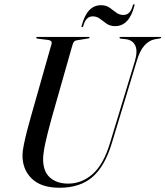

<svg xmlns="http://www.w3.org/2000/svg" viewBox="-20 -874 779 904"><path d="M498 -201 615 -586Q629 -634 617 -659.2Q605 -684.5 575.5 -689L549 -692Q542.5 -693 542.5 -696.5Q542.5 -700 548 -700H734.5Q739 -700 739 -697.5Q739 -694.5 732.5 -693L706.5 -688.5Q681 -683 659.5 -659.2Q638 -635.5 623 -584L507.5 -203Q474.5 -92 415.8 -41Q357 10 260.5 10Q173 10 128.8 -33.8Q84.5 -77.5 86 -146Q86 -161.5 92 -191.5Q98 -221.5 107 -256.8Q116 -292 125 -323L222.5 -666.5Q225 -675 220.8 -679.8Q216.5 -684.5 209 -685.5L157 -692Q150.5 -693 150.5 -696.5Q150.5 -700 155.5 -700H397.5Q402 -700 402 -697.5Q402 -694 395.5 -693L340.5 -684Q333 -683 328.5 -678Q324 -673 320 -658L224.5 -322.5Q204 -248.5 194 -202.8Q184 -157 183 -128.5Q182 -68.5 214.2 -39Q246.5 -9.5 301 -9.5Q365 -9.5 416.2 -54.5Q467.5 -99.5 498 -201ZM522 -751Q498 -751 481.8 -762.5Q465.5 -774 450.8 -785.5Q436 -797 416.5 -797Q384 -797 372.5 -752.5Q371 -746 367 -746Q362.5 -746 364.5 -752.5Q389.5 -849.5 455.5 -849.5Q479.5 -849.5 495.8 -838Q512 -826.5 527 -815Q542 -803.5 561 -803.5Q593.5 -803.5 605 -847.5Q606.5 -854 610.5 -854Q615 -854 613 -847.5Q588.5 -751 522 -751Z"/></svg>

Font: Fraunces 144pt
Style: Italic
Weight: 400
Italic angle: -16°
Version: Version 1.000;[b76b70a41]